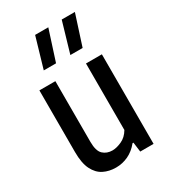

<svg xmlns="http://www.w3.org/2000/svg" viewBox="-199 -904 891 1010"><g transform="rotate(-30 247.0 -399.0)"><path d="M202 9.5Q160.5 9.5 127.2 -7.2Q94 -24 74.5 -63Q55 -102 55 -169.5V-544H152V-175Q152 -120 174.2 -99Q196.5 -78 231 -78Q255.5 -78 286.8 -92Q318 -106 338 -140V-544H434.5V0H353.5L346 -58.5H340.5Q312.5 -24 277 -7.2Q241.5 9.5 202 9.5ZM289 -623.5 343 -808H423L363.5 -623.5ZM127.5 -623.5 181.5 -808H261.5L202 -623.5Z"/></g></svg>

Font: Encode Sans Condensed Condensed Medium
Style: Regular
Weight: 500
Width: 3
Designer: Multiple Designers
Foundry: Impallari Type
Version: Version 3.000; ttfautohint (v1.8.3) -l 8 -r 50 -G 200 -x 14 